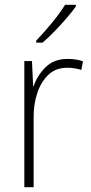

<svg xmlns="http://www.w3.org/2000/svg" viewBox="-20 -785 382 805"><path d="M263 -538Q299 -538 328 -528L321 -492Q307 -496 292.5 -498.5Q278 -501 262 -501Q215 -501 184 -472.5Q153 -444 136.5 -395.5Q120 -347 121 -288V0H82V-529H114L119 -424H121Q136 -468 171 -503Q206 -538 263 -538ZM298 -758Q282 -735 258 -707.5Q234 -680 208 -653Q182 -626 158 -606H132V-615Q164 -648 198 -689.5Q232 -731 253 -765H298Z"/></svg>

Font: Noto Sans Khmer UI SemiCondensed ExtraLight
Style: Regular
Weight: 200
Width: 4
Designer: Danh Hong and the Monotype Design Team
Foundry: Monotype Imaging Inc.
Version: Version 2.002; ttfautohint (v1.8.4.7-5d5b)